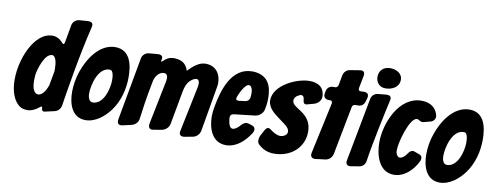

<svg xmlns="http://www.w3.org/2000/svg" viewBox="-64 -1106 3720 1442"><g transform="rotate(10 1796.0 -385.0)"><path d="M553 -691C554 -696 555 -700 555 -704C555 -726 538 -731 519 -731L452 -726C425 -723 404 -705 399 -678L375 -544C373 -534 370 -529 366 -529C363 -529 359 -532 354 -537C331 -564 304 -577 273 -577C269 -577 265 -577 261 -576C214 -572 167 -538 128 -478C79 -402 51 -295 51 -204C51 -142 64 -68 109 -23C133 1 157 7 190 7C218 4 246 -8 273 -31C278 -36 283 -38 286 -38C290 -38 292 -34 292 -25C292 -13 296 -4 310 -4C312 -4 314 -4 316 -5L387 -21C412 -26 432 -47 436 -72C452 -176 497 -460 553 -691ZM315 -206C298 -157 273 -126 246 -123C200 -123 196 -190 196 -223C196 -236 197 -250 198 -264C203 -306 240 -429 293 -432C294 -433 294 -433 295 -433C330 -433 335 -368 335 -334V-317Z M754 -574C633 -574 552 -445 518 -342C501 -293 492 -238 492 -186C492 -99 522 5 627 5C703 5 771 -52 813 -110C867 -184 891 -277 891 -368C891 -460 870 -574 754 -574ZM658 -135C628 -135 620 -172 620 -196C620 -267 656 -400 740 -400C759 -400 764 -387 768 -372C772 -361 773 -338 773 -325C773 -257 739 -135 658 -135Z M1124 -534C1119 -529 1115 -526 1113 -526C1112 -526 1111 -528 1111 -531C1111 -534 1111 -537 1112 -541C1113 -545 1114 -549 1114 -553C1114 -573 1098 -578 1081 -578L1011 -572C983 -569 962 -550 957 -523L870 -43C869 -39 869 -35 869 -32C869 -13 880 -3 896 -3C900 -3 904 -4 909 -5L975 -20C1003 -27 1025 -48 1028 -79C1035 -136 1049 -239 1074 -364C1079 -401 1107 -446 1147 -446C1150 -446 1154 -445 1159 -444C1167 -441 1176 -433 1176 -410C1176 -403 1175 -394 1173 -384L1106 -52C1105 -48 1105 -44 1105 -41C1105 -22 1116 -11 1132 -11C1136 -11 1140 -12 1145 -13L1206 -23C1235 -30 1258 -51 1263 -80L1309 -332C1316 -372 1329 -401 1347 -418C1364 -434 1381 -444 1396 -444H1401C1412 -441 1418 -430 1418 -411C1418 -403 1417 -394 1415 -384L1344 -41C1343 -36 1342 -32 1342 -28C1342 -11 1352 0 1371 0C1374 0 1378 0 1382 -1L1442 -12C1471 -17 1494 -40 1499 -69L1558 -412C1560 -423 1561 -433 1561 -443C1561 -513 1520 -569 1445 -569H1437L1432 -568C1399 -566 1359 -541 1313 -492C1294 -552 1254 -569 1195 -569L1191 -568C1168 -567 1146 -556 1124 -534Z M1882 -118C1887 -127 1890 -135 1890 -142C1890 -149 1890 -165 1865 -174L1840 -182C1835 -183 1831 -184 1827 -184C1815 -184 1801 -181 1778 -154C1765 -139 1744 -123 1727 -123C1700 -123 1693 -167 1690 -200C1690 -220 1699 -229 1719 -232L1876 -250C1908 -254 1934 -277 1941 -306C1944 -321 1945 -333 1948 -345C1950 -362 1951 -379 1951 -396C1951 -493 1917 -566 1809 -573H1799C1642 -573 1589 -396 1566 -269C1562 -249 1559 -228 1558 -208C1557 -201 1557 -195 1557 -189C1557 -100 1591 7 1698 7C1777 7 1839 -51 1882 -118ZM1819 -377C1816 -360 1804 -347 1785 -344L1737 -338C1726 -338 1715 -338 1715 -352C1715 -355 1716 -359 1717 -363C1740 -424 1770 -467 1790 -467H1791C1822 -467 1824 -411 1819 -377Z M2215 -431C2216 -410 2223 -399 2238 -399C2241 -399 2245 -400 2249 -401L2296 -414C2327 -422 2349 -448 2350 -475V-479C2347 -551 2299 -577 2235 -577C2137 -577 1968 -499 1968 -383C1968 -325 2021 -287 2061 -258L2109 -222C2133 -203 2141 -188 2141 -172C2141 -161 2135 -151 2124 -143C2113 -136 2101 -132 2088 -132C2065 -132 2036 -147 2015 -164C2006 -171 1999 -175 1992 -175C1982 -175 1973 -168 1965 -153L1943 -112C1936 -100 1933 -87 1933 -74C1933 -73 1929 -54 1948 -38C1979 -10 2015 7 2066 7C2188 7 2290 -74 2290 -199C2290 -348 2140 -350 2140 -411C2140 -432 2155 -448 2174 -456C2183 -461 2187 -462 2190 -462C2209 -462 2214 -446 2215 -431Z M2626 -567C2611 -567 2609 -575 2609 -588L2628 -686C2629 -690 2629 -694 2629 -697C2629 -713 2620 -723 2603 -723C2600 -723 2597 -723 2594 -722L2520 -710C2493 -706 2474 -686 2469 -661L2455 -585C2452 -573 2443 -564 2431 -564H2415C2388 -563 2370 -546 2366 -521L2363 -504C2362 -501 2362 -499 2362 -496C2362 -477 2374 -462 2399 -461H2411C2426 -461 2428 -453 2428 -440L2344 -51C2343 -46 2342 -42 2342 -38C2342 -19 2353 -7 2376 -7C2379 -7 2382 -7 2385 -8L2396 -10L2448 -16C2480 -19 2502 -39 2509 -70L2580 -439C2583 -451 2592 -459 2604 -459H2627C2651 -459 2670 -474 2677 -501L2684 -526C2685 -531 2686 -535 2686 -539C2686 -554 2678 -568 2651 -568Z M2908 -704C2908 -756 2858 -777 2813 -777C2766 -777 2731 -745 2731 -697C2731 -655 2759 -621 2803 -621C2853 -621 2908 -646 2908 -704ZM2758 -570C2731 -567 2711 -550 2706 -523L2614 -37C2613 -33 2613 -29 2613 -26C2613 -10 2624 1 2641 1C2644 1 2647 1 2650 0L2712 -10C2739 -14 2758 -34 2761 -61C2782 -203 2833 -440 2855 -537C2856 -542 2857 -546 2857 -550C2857 -573 2840 -576 2821 -576Z M3104 -191C3100 -193 3096 -194 3092 -194C3078 -194 3065 -185 3053 -166C3040 -146 3021 -128 3002 -128C2993 -128 2986 -131 2982 -138C2967 -155 2970 -178 2970 -182C2970 -242 3024 -436 3080 -436C3084 -436 3088 -434 3093 -431C3104 -424 3114 -420 3122 -420C3125 -420 3127 -420 3129 -421L3180 -434C3204 -441 3217 -456 3217 -481C3206 -541 3160 -577 3089 -577C2919 -577 2830 -362 2830 -214C2830 -120 2864 7 2979 7C3058 7 3123 -57 3157 -128C3160 -135 3162 -142 3162 -149C3162 -156 3161 -171 3140 -178Z M3455 -574C3334 -574 3253 -445 3219 -342C3202 -293 3193 -238 3193 -186C3193 -99 3223 5 3328 5C3404 5 3472 -52 3514 -110C3568 -184 3592 -277 3592 -368C3592 -460 3571 -574 3455 -574ZM3359 -135C3329 -135 3321 -172 3321 -196C3321 -267 3357 -400 3441 -400C3460 -400 3465 -387 3469 -372C3473 -361 3474 -338 3474 -325C3474 -257 3440 -135 3359 -135Z"/></g></svg>

Font: Bangerz
Style: Bold
Weight: 700
Designer: vernon adams
Foundry: Vernon Adams
Version: Version 2.10;December 28, 2023;FontCreator 13.0.0.2683 64-bi